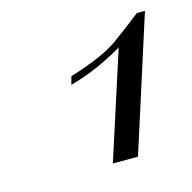

<svg xmlns="http://www.w3.org/2000/svg" viewBox="-60 -813 435 436"><g transform="rotate(-15 157.5 -595.0)"><path d="M155.3 -437 236.3 -688Q172.4 -650.4 110.4 -633.8L115.7 -652.8Q193.8 -676.8 229.2 -702.1Q264.6 -727.5 296.4 -752.9H315.4L214.4 -437Z"/></g></svg>

Font: PlayfairDisplaySC-Italic
Style: Italic
Weight: 400
Italic angle: -14°
Designer: Claus Eggers Sørensen
Foundry: Claus Eggers Sørensen
Version: Version 1.004;PS 001.004;hotconv 1.0.70;makeotf.lib2.5.58329